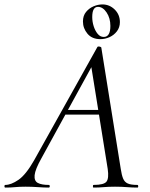

<svg xmlns="http://www.w3.org/2000/svg" viewBox="-58 -848 678 868"><path d="M-34 0Q-38 0 -38 -6Q-38 -12 -34 -12Q-8 -12 25.5 -35Q59 -58 96 -123L382 -635Q384 -639 391.5 -637.5Q399 -636 400 -633L488 -84Q492 -57 498.5 -41Q505 -25 519.5 -18.5Q534 -12 563 -12Q567 -12 567 -6Q567 0 563 0Q540 0 515.5 -2Q491 -4 462 -4Q433 -4 411 -2Q389 0 365 0Q362 0 362 -6Q362 -12 365 -12Q412 -12 423.5 -27Q435 -42 429 -84L353 -557L378 -586L129 -132Q101 -82 98.5 -56Q96 -30 113 -21Q130 -12 163 -12Q167 -12 167 -6Q167 0 162 0Q142 0 113.5 -2Q85 -4 58 -4Q29 -4 10.5 -2Q-8 0 -34 0ZM221 -330 236 -351H423L425 -330ZM396 -671Q358 -671 337.5 -695.5Q317 -720 317 -751Q317 -777 331 -794Q345 -811 365 -819.5Q385 -828 405 -828Q437 -828 460.5 -805Q484 -782 484 -748Q484 -724 470.5 -706.5Q457 -689 437 -680Q417 -671 396 -671ZM411 -681Q441 -681 441 -731Q441 -766 424 -791.5Q407 -817 385 -817Q359 -817 359 -771Q359 -750 365.5 -729.5Q372 -709 383.5 -695Q395 -681 411 -681Z"/></svg>

Font: Cormorant
Style: Italic
Weight: 400
Italic angle: -10°
Designer: Christian Thalmann (Catharsis Fonts)
Foundry: Catharsis Fonts
Version: Version 4.000